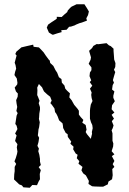

<svg xmlns="http://www.w3.org/2000/svg" viewBox="-20 -880 609 903"><path d="M120 3 90 1 83 -8 70 -13 62 -21 46 -36 47 -60 49 -75V-95L56 -109L48 -121L54 -136L60 -156L62 -167L59 -187L62 -202L51 -217L53 -225L58 -243L51 -252L62 -273L58 -289L52 -297L55 -316L58 -336L63 -348L57 -358L61 -377L58 -393L56 -409L63 -425L64 -440L55 -450L49 -468L61 -483L62 -491L59 -511L48 -527L51 -542L56 -557L53 -574L49 -585L58 -619L52 -626L57 -637L77 -654L80 -657L105 -663L136 -670L138 -660L163 -657L172 -648L185 -634L195 -619L209 -600L214 -595L216 -584L231 -570L241 -550L249 -538L252 -530L257 -517L269 -508L271 -491L283 -478L287 -463L296 -453L309 -441L306 -422L318 -407L321 -401L329 -387L345 -368L351 -359V-341L360 -329L372 -316L367 -303L383 -292L387 -270L383 -259L389 -249L407 -227L413 -251L412 -259L416 -277L414 -292L408 -305L403 -322V-359L404 -370L407 -388L415 -405L411 -419L409 -434L411 -445L403 -463L414 -477L402 -494L409 -502L401 -522L403 -539L410 -550V-563L397 -580L406 -599L408 -610L399 -641L413 -654L419 -664L435 -673L442 -672L481 -677L492 -667L501 -663L514 -651V-641L516 -615L517 -600L523 -583L522 -565L516 -552L522 -541L516 -521L511 -503L516 -491L510 -480L507 -459L518 -450L513 -430V-420L520 -404L507 -385L505 -366L518 -351L505 -340L516 -322L506 -310L514 -290L510 -277L505 -267L509 -253V-218L513 -205L512 -191L505 -169L518 -154L506 -146L518 -123L510 -108L518 -95L508 -85L510 -56L507 -37L490 -26L487 -13L465 -2H454L424 -3L413 -4L396 -15L398 -29L384 -55L371 -65L363 -79L368 -95L349 -110L353 -122L341 -136L345 -152L336 -158L324 -178L326 -190L311 -204L315 -214L299 -236L298 -249L289 -255L277 -278L276 -289L274 -300L258 -314L251 -333L245 -345L239 -353L236 -370L224 -387L217 -395L223 -407L216 -425L202 -436L187 -450L182 -460L178 -469L163 -485L155 -468L156 -455L155 -433L159 -424L166 -406L162 -395L168 -376V-364L165 -346L164 -328L163 -321L167 -305L164 -282L161 -271L160 -260L158 -243L164 -232L161 -212L156 -194L163 -181L160 -169L165 -152L168 -133V-120L172 -104L162 -94L172 -80L167 -62L168 -37L162 -27L154 -9L132 -10ZM226 -717 210 -727 200 -750 206 -764 223 -776 234 -783 247 -792V-801L270 -800L284 -813L296 -823L299 -831L310 -843L317 -849L330 -855L340 -860H355H368H377L388 -843L398 -826L394 -809L386 -794L389 -783L373 -777L365 -774L354 -771L337 -764L332 -761L314 -755L305 -754L293 -740L268 -738L270 -729L249 -723L231 -717Z"/></svg>

Font: Winky Rough
Style: Regular
Weight: 400
Designer: Simon Atzbach
Foundry: typofactur
Version: Version 1.206